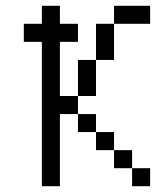

<svg xmlns="http://www.w3.org/2000/svg" viewBox="-20 -645 540 665"><path d="M500 0V-62.5H437.5V0ZM250 -500V-562.5H187.5V-625H125V-562.5H62.5V-500H125Q125 -500 125 0H187.5Q187.5 0 187.5 -250H250V-187.5H312.5V-125H375V-62.5H437.5V-125H375V-187.5H312.5V-250H250V-312.5H187.5V-500ZM500 -562.5V-625H375V-562.5H312.5Q312.5 -562.5 312.5 -437.5H250Q250 -437.5 250 -312.5H312.5Q312.5 -312.5 312.5 -437.5H375Q375 -437.5 375 -562.5Z"/></svg>

Font: UnifontExMono
Style: Regular
Weight: 500
Version: Version 15.0.06